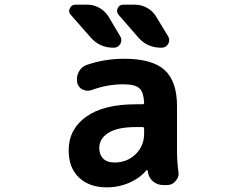

<svg xmlns="http://www.w3.org/2000/svg" viewBox="-20 -806 1040 815"><path d="M401.4 -177.7Q401.4 -149.4 418 -132.8Q434.6 -116.2 465.8 -116.2Q519.5 -116.2 555.7 -151.4Q591.8 -186.5 591.8 -239.3V-259.8Q591.8 -266.6 585 -266.6H555.7Q479.5 -266.6 440.4 -242.2Q401.4 -217.8 401.4 -177.7ZM506.8 -556.6Q626 -556.6 678.7 -508.8Q731.4 -460.9 731.4 -355.5V-165Q731.4 -122.1 737.3 -77.1Q738.3 -73.2 738.3 -69.3Q738.3 -51.8 725.6 -38.1Q711.9 -20.5 689.5 -20.5H672.9Q647.5 -20.5 628.9 -36.6Q610.4 -52.7 607.4 -78.1Q607.4 -79.1 606.9 -81.1Q606.4 -83 605 -84Q603.5 -85 601.6 -83Q576.2 -52.7 537.1 -34.2Q489.3 -10.7 432.6 -10.7Q359.4 -10.7 315.4 -52.2Q271.5 -93.8 271.5 -168Q271.5 -256.8 345.2 -310.1Q418.9 -363.3 555.7 -363.3H585Q591.8 -363.3 591.8 -370.1Q589.8 -413.1 573.2 -429.7Q554.7 -448.2 503.9 -448.2Q435.5 -448.2 369.1 -423.8Q360.4 -420.9 352.5 -420.9Q341.8 -420.9 331.1 -425.8Q312.5 -434.6 307.6 -455.1Q306.6 -462.9 306.6 -469.7Q306.6 -485.4 314.5 -501Q325.2 -522.5 347.7 -530.3Q423.8 -556.6 506.8 -556.6ZM553.7 -786.1Q580.1 -786.1 604 -772.9Q627.9 -759.8 641.6 -737.3L693.4 -652.3Q698.2 -644.5 698.2 -635.7Q698.2 -627.9 694.3 -620.1Q684.6 -603.5 666 -603.5H663.1Q605.5 -603.5 567.4 -646.5L483.4 -743.2Q472.7 -755.9 479.5 -771Q486.3 -786.1 502.9 -786.1ZM351.6 -786.1Q377.9 -786.1 401.4 -772.9Q424.8 -759.8 439.5 -737.3L490.2 -652.3Q495.1 -644.5 495.1 -635.7Q495.1 -627.9 491.2 -620.1Q481.4 -603.5 462.9 -603.5H460.9Q403.3 -603.5 365.2 -646.5L280.3 -743.2Q273.4 -751 273.4 -759.8Q273.4 -764.6 276.4 -770.5Q283.2 -786.1 299.8 -786.1Z"/></svg>

Font: Gen Jyuu Gothic Monospace Bold
Style: Bold
Weight: 700
Designer: [Source Han Sans]
Ryoko NISHIZUKA  (kana & ideographs); Paul D. Hunt (Latin, Greek & Cyrillic); Wenlong ZHANG  (bopomofo
Version: Version 1.002.20150607